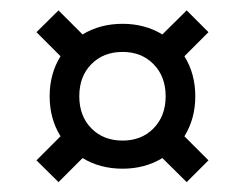

<svg xmlns="http://www.w3.org/2000/svg" viewBox="-20 -408 484 379"><path d="M52 -91.5 99.5 -139Q78 -173.5 78 -218Q78 -262.5 99.5 -297L52 -344.5L95.5 -387.5L143 -340Q177.5 -361 222 -361Q266 -361 300.5 -340L348.5 -387.5L391.5 -344.5L344 -297Q365.5 -262.5 365.5 -218Q365.5 -173.5 344 -139L391.5 -91.5L348.5 -48.5L300.5 -96Q266 -75 222 -75Q177.5 -75 143 -96L95.5 -48.5ZM222 -130.5Q259.5 -130.5 283.2 -154.8Q307 -179 307 -218Q307 -257 283.2 -281.2Q259.5 -305.5 222 -305.5Q184 -305.5 160.2 -281.2Q136.5 -257 136.5 -218Q136.5 -179 160.2 -154.8Q184 -130.5 222 -130.5Z"/></svg>

Font: Newsreader 16pt
Style: Bold
Weight: 700
Designer: Hugues Gentile
Foundry: Production Type
Version: Version 1.003; ttfautohint (v1.8.3)